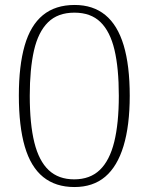

<svg xmlns="http://www.w3.org/2000/svg" viewBox="-20 -744 599 774"><path d="M280 10Q204 10 154 -30.5Q104 -71 80 -153Q56 -235 56 -359Q56 -479 79.5 -560.5Q103 -642 153 -683Q203 -724 281 -724Q355 -724 404.5 -683.5Q454 -643 478.5 -561.5Q503 -480 503 -358Q503 -238 478 -155.5Q453 -73 404 -31.5Q355 10 280 10ZM279 -21Q343 -21 382.5 -59Q422 -97 440.5 -172Q459 -247 459 -358Q459 -469 441.5 -543Q424 -617 385 -655Q346 -693 280 -693Q213 -693 173.5 -654Q134 -615 117 -540.5Q100 -466 100 -358Q100 -244 118.5 -169.5Q137 -95 176.5 -58Q216 -21 279 -21Z"/></svg>

Font: Noto Serif Kannada ExtraLight
Style: Regular
Weight: 250
Version: Version 2.003